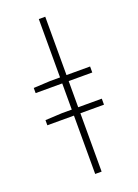

<svg xmlns="http://www.w3.org/2000/svg" viewBox="-139 -781 603 841"><g transform="rotate(-20 162.0 -361.0)"><path d="M154 0H184V-272H294V-300H184V-422H294V-450H184V-722H154V-450H108L30 -446V-422H154V-300H108L30 -296V-272H154Z"/></g></svg>

Font: Source Sans Pro ExtraLight
Style: Regular
Weight: 200
Designer: Paul D. Hunt
Foundry: Adobe Systems Incorporated
Version: Version 3.006;hotconv 1.0.111;makeotfexe 2.5.65597